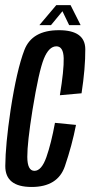

<svg xmlns="http://www.w3.org/2000/svg" viewBox="-21 -721 350 744"><path d="M101.5 3.5Q203 3.5 230.5 -77Q258 -157.5 273.5 -237L192 -245Q177.5 -165.5 158.8 -112.2Q140 -59 112.5 -59Q85 -59 84.8 -113Q84.5 -167 105 -295.5Q129.5 -445.5 149 -493.5Q168.5 -541.5 197.5 -541.5Q224.5 -541.5 225.8 -495.5Q227 -449.5 211 -352L295 -359.5Q310 -457 309.5 -530.5Q309 -604 207.5 -604Q103 -604 73.5 -527.2Q44 -450.5 20 -294.5Q0 -159.5 -0.5 -78Q-1 3.5 101.5 3.5ZM131.5 -623.5H176.5L221 -677.5L247 -623.5H291.5L252.5 -701H197Z"/></svg>

Font: Anybody ExtraCondensed
Style: Italic
Weight: 400
Width: 2
Italic angle: -10°
Version: Version 1.113;gftools[0.9.25]